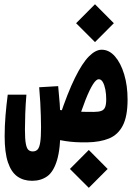

<svg xmlns="http://www.w3.org/2000/svg" viewBox="-20 -669 626 909"><path d="M393.6 4.9Q361.3 5.4 336.9 3.9Q312.5 2.4 289.3 -1.2Q266.1 -4.9 235.8 -10.7L254.9 -149.4Q274.4 -147 294.7 -144.5Q314.9 -142.1 345.2 -140.6Q375.5 -139.2 423.3 -139.2Q446.8 -139.2 459.7 -144Q472.7 -148.9 477.8 -161.9Q482.9 -174.8 482.9 -199.2Q482.9 -223.1 478.8 -244.9Q474.6 -266.6 466.8 -280.3Q459 -293.9 447.3 -293.9Q435.5 -293.9 419.9 -269.5Q404.3 -245.1 385 -196.5Q365.7 -147.9 342.8 -74.2L261.7 -114.7Q300.3 -230.5 335 -300.5Q369.6 -370.6 401.1 -402.1Q432.6 -433.6 461.4 -433.6Q496.6 -433.6 524.2 -402.1Q551.8 -370.6 567.9 -317.1Q584 -263.7 584 -197.8Q584 -118.2 561.3 -74.5Q538.6 -30.8 496.1 -13.4Q453.6 3.9 393.6 4.9ZM131.8 187Q91.3 187 62.3 166.5Q33.2 146 17.6 99.6Q2 53.2 2 -23.9Q2 -71.8 6.1 -122.1Q10.3 -172.4 16.6 -220.7H105Q101.1 -173.3 99.6 -131.3Q98.1 -89.4 98.1 -55.7Q98.1 -10.7 102.3 11.5Q106.4 33.7 114.7 40.8Q123 47.9 134.8 47.9Q149.4 47.9 158 38.8Q166.5 29.8 170.4 5.1Q174.3 -19.5 174.3 -66.4Q174.3 -92.3 173.3 -121.3Q172.4 -150.4 170.7 -183.6Q168.9 -216.8 165.5 -255.9L255.4 -261.2Q260.3 -211.9 262.7 -178.5Q265.1 -145 265.9 -119.1Q266.6 -93.3 266.6 -66.4Q266.6 34.2 250 89.4Q233.4 144.5 203.4 165.8Q173.3 187 131.8 187ZM429.7 -469.7 340.3 -559.1 429.7 -648.9 519 -559.1ZM400.4 220.2 311 130.9 400.4 41 489.7 130.9Z"/></svg>

Font: Cascadia Mono
Style: Regular
Weight: 400
Monospace: yes
Designer: Aaron Bell
Foundry: Saja Typeworks
Version: Version 2404.023